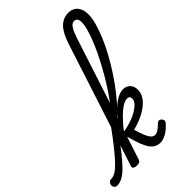

<svg xmlns="http://www.w3.org/2000/svg" viewBox="-548 -1438 1602 1602"><g transform="rotate(-45 253.5 -636.5)"><path d="M-148 17Q-167 17 -175.5 5.5Q-184 -6 -183.5 -20.5Q-183 -35 -173 -46.5Q-163 -58 -144 -58Q-120 -58 -92.5 -75Q-65 -92 -29 -129.5Q7 -167 56.5 -229Q106 -291 172 -382Q184 -397 196.5 -393Q209 -389 214 -374Q219 -359 206 -341Q134 -237 80.5 -168Q27 -99 -13 -58.5Q-53 -18 -85 -0.5Q-117 17 -148 17ZM84 15Q68 15 54 8Q40 1 46 -18L400 -1107Q422 -1173 448 -1213.5Q474 -1254 507 -1273Q540 -1292 580 -1292Q616 -1292 640.5 -1276.5Q665 -1261 678 -1232Q691 -1203 691 -1163Q691 -1120 675.5 -1063.5Q660 -1007 632.5 -942Q605 -877 567.5 -808Q530 -739 485.5 -671Q441 -603 391.5 -540Q342 -477 291 -423.5Q240 -370 189 -332L195 -402Q226 -428 263.5 -473.5Q301 -519 340.5 -577Q380 -635 418 -699.5Q456 -764 490 -830Q524 -896 549.5 -957.5Q575 -1019 590 -1070.5Q605 -1122 605 -1157Q605 -1174 600.5 -1186Q596 -1198 587.5 -1203.5Q579 -1209 566 -1209Q551 -1209 538 -1198.5Q525 -1188 511.5 -1162Q498 -1136 483 -1092L131 -11Q127 2 117 8.5Q107 15 84 15ZM362 19Q335 19 312.5 9Q290 -1 271 -25.5Q252 -50 234.5 -94.5Q217 -139 199 -209H190L211 -262Q261 -271 304.5 -286Q348 -301 381.5 -321.5Q415 -342 434 -364Q453 -386 453 -409Q453 -423 445 -431Q437 -439 421 -439Q395 -439 360.5 -416.5Q326 -394 287.5 -354.5Q249 -315 208 -263L204 -305Q239 -368 282.5 -416Q326 -464 370.5 -491Q415 -518 452 -518Q490 -518 514 -493.5Q538 -469 538 -428Q538 -396 524 -368Q510 -340 485 -316Q460 -292 427.5 -272.5Q395 -253 357 -238Q319 -223 279 -213Q293 -165 305 -134.5Q317 -104 328 -87.5Q339 -71 350.5 -64.5Q362 -58 375 -58Q391 -58 412 -72Q433 -86 459 -112Q471 -123 482 -122Q493 -121 502 -111Q512 -101 514 -90Q516 -79 506 -67Q462 -18 424.5 0.5Q387 19 362 19Z"/></g></svg>

Font: Playwrite NL
Style: Regular
Weight: 400
Designer: Veronika Burian, José Scaglione
Foundry: TypeTogether
Version: Version 1.002